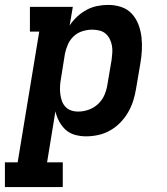

<svg xmlns="http://www.w3.org/2000/svg" viewBox="-60 -548 680 783"><path d="M-40 215V114H12L100 -419H62V-520H237L224 -444Q237 -464 255 -480.5Q273 -497 293.5 -508Q314 -519 336.5 -523.5Q359 -528 381 -528Q409 -528 434.5 -519.5Q460 -511 477.5 -492Q495 -473 504.5 -448Q514 -423 517 -396.5Q520 -370 518.5 -342.5Q517 -315 512 -287L495 -187Q491 -162 483.5 -138Q476 -114 463 -91Q450 -68 431 -48.5Q412 -29 389 -16Q366 -3 341 2.5Q316 8 291 8Q268 8 246 2Q224 -4 208 -18.5Q192 -33 181.5 -52.5Q171 -72 166 -94L132 114H196V215ZM259 -93Q280 -93 301.5 -100.5Q323 -108 340 -124Q357 -140 366 -161Q375 -182 378 -203L395 -303Q397 -318 398 -333Q399 -348 396.5 -362Q394 -376 387.5 -389Q381 -402 370.5 -411Q360 -420 345.5 -423.5Q331 -427 316 -427Q297 -427 277 -421Q257 -415 241.5 -401Q226 -387 217.5 -368Q209 -349 205 -330L189 -230Q186 -214 185 -198.5Q184 -183 185.5 -168Q187 -153 191.5 -139Q196 -125 205.5 -114Q215 -103 229 -98Q243 -93 259 -93Z"/></svg>

Font: Iosevka Etoile Oblique
Style: Bold
Weight: 700
Italic angle: -9°
Designer: Belleve Invis
Foundry: Belleve Invis
Version: Version 15.5.2; ttfautohint (v1.8.4)